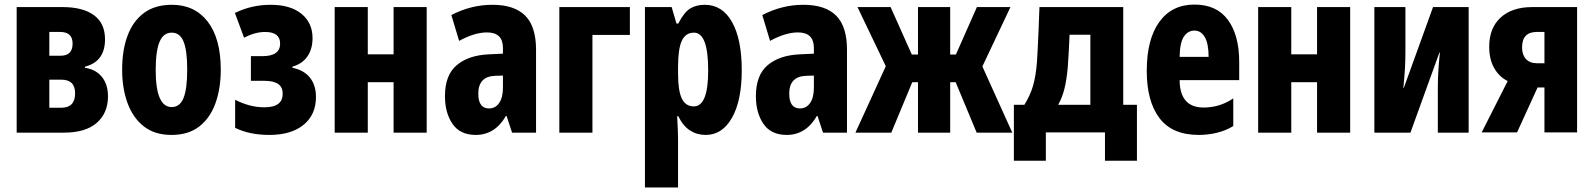

<svg xmlns="http://www.w3.org/2000/svg" viewBox="-20 -581 6981 841"><path d="M53 0V-550H254Q343 -550 391.5 -514.5Q440 -479 440 -409Q440 -311 352 -289V-284Q400 -277 426.5 -244Q453 -211 453 -159Q453 -86 404 -43Q355 0 260 0ZM196 -337H246Q298 -337 298 -390Q298 -441 244 -441H196ZM196 -109H248Q309 -109 309 -172Q309 -232 249 -232H196Z M731 10Q658 10 610.5 -27Q563 -64 539 -128.5Q515 -193 515 -276Q515 -362 539 -425.5Q563 -489 611 -524.5Q659 -560 733 -560Q833 -560 890 -486Q947 -412 947 -276Q947 -194 924 -129.5Q901 -65 853.5 -27.5Q806 10 731 10ZM732 -112Q768 -112 784 -152Q800 -192 800 -276Q800 -360 784 -399Q768 -438 732 -438Q696 -438 679 -398Q662 -358 662 -274Q662 -112 732 -112Z M1160 10Q1073 10 1010 -21V-144Q1074 -111 1138 -111Q1219 -111 1218 -171Q1219 -227 1138 -227H1079V-335H1129Q1207 -335 1207 -390Q1207 -441 1141 -441Q1098 -441 1049 -416L1009 -524Q1081 -560 1166 -560Q1252 -560 1300.5 -520.5Q1349 -481 1349 -414Q1349 -367 1327 -334.5Q1305 -302 1261 -289V-284Q1311 -274 1337.5 -241Q1364 -208 1364 -156Q1364 -79 1310 -34.5Q1256 10 1160 10Z M1446 0V-550H1591V-343H1704V-550H1849V0H1704V-221H1591V0Z M2064 10Q1995 10 1962 -38.5Q1929 -87 1929 -160Q1929 -252 1980.5 -295.5Q2032 -339 2121 -343L2183 -346V-371Q2183 -439 2113 -439Q2059 -439 1991 -402L1957 -515Q2043 -560 2137 -560Q2233 -560 2280.5 -512.5Q2328 -465 2328 -363V0H2223L2199 -73H2196Q2148 10 2064 10ZM2122 -106Q2150 -106 2166.5 -130Q2183 -154 2183 -197V-250L2149 -249Q2075 -246 2075 -171Q2075 -106 2122 -106Z M2430 0V-550H2739V-428H2575V0Z M2805 240V-550H2922L2943 -478H2951Q2977 -528 3003.5 -544Q3030 -560 3067 -560Q3144 -560 3186.5 -484.5Q3229 -409 3229 -273Q3229 -141 3186.5 -65.5Q3144 10 3071 10Q3033 10 3002.5 -9.5Q2972 -29 2951 -72H2946Q2950 -4 2950 27V240ZM3019 -115Q3082 -115 3082 -272Q3082 -438 3020 -438Q2983 -438 2966.5 -402.5Q2950 -367 2950 -287V-258Q2950 -184 2966.5 -149.5Q2983 -115 3019 -115Z M3426 10Q3357 10 3324 -38.5Q3291 -87 3291 -160Q3291 -252 3342.5 -295.5Q3394 -339 3483 -343L3545 -346V-371Q3545 -439 3475 -439Q3421 -439 3353 -402L3319 -515Q3405 -560 3499 -560Q3595 -560 3642.5 -512.5Q3690 -465 3690 -363V0H3585L3561 -73H3558Q3510 10 3426 10ZM3484 -106Q3512 -106 3528.5 -130Q3545 -154 3545 -197V-250L3511 -249Q3437 -246 3437 -171Q3437 -106 3484 -106Z M3727 0 3860 -291 3736 -550H3881L3974 -342H4001V-550H4142V-342H4167L4259 -550H4406L4283 -290L4414 0H4258L4166 -221H4142V0H4001V-221H3976L3884 0Z M4421 123V-122H4467Q4493 -164 4505 -205.5Q4517 -247 4522 -308Q4524 -337 4525.5 -369.5Q4527 -402 4529 -445Q4531 -488 4533 -550H4900V-122H4960V123H4820V-1H4561V123ZM4615 -122H4756V-429H4665Q4663 -390 4661.5 -357Q4660 -324 4657 -285Q4652 -231 4642.5 -192.5Q4633 -154 4615 -122Z M5231 10Q5114 10 5058.5 -64Q5003 -138 5003 -270Q5003 -409 5058 -485Q5113 -561 5212 -561Q5309 -561 5358.5 -494Q5408 -427 5408 -309V-230H5147Q5148 -110 5252 -110Q5323 -110 5382 -150V-29Q5352 -10 5312.5 0Q5273 10 5231 10ZM5147 -332H5274Q5274 -389 5257.5 -418Q5241 -447 5212 -447Q5183 -447 5165.5 -420.5Q5148 -394 5147 -332Z M5491 0V-550H5636V-343H5749V-550H5894V0H5749V-221H5636V0Z M6000 0V-550H6136V-356Q6136 -317 6134 -281.5Q6132 -246 6127 -196H6129L6257 -550H6413V0H6278V-199Q6278 -237 6280.5 -274.5Q6283 -312 6287 -351H6285L6158 0Z M6470 -1 6584 -226Q6547 -244 6525 -282.5Q6503 -321 6503 -376Q6503 -458 6553 -504Q6603 -550 6691 -550H6888V-1H6745V-198H6715L6625 -1ZM6712 -304H6745V-441H6711Q6647 -441 6647 -373Q6647 -341 6664 -322.5Q6681 -304 6712 -304Z"/></svg>

Font: Noto Sans ExtraCondensed ExtraBold
Style: Regular
Weight: 800
Width: 2
Designer: Monotype Design Team
Foundry: Monotype Imaging Inc.
Version: Version 2.013; ttfautohint (v1.8.4.7-5d5b)